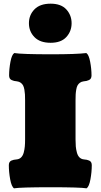

<svg xmlns="http://www.w3.org/2000/svg" viewBox="-20 -1024 550 1050"><path d="M256.8 -1003.9Q314 -1003.9 342.8 -972.4Q371.6 -940.9 371.6 -897Q371.6 -853 342.8 -821.5Q314 -790 256.8 -790Q198.7 -790 168.5 -821Q138.2 -852.1 138.2 -897Q138.2 -941.9 168.5 -972.9Q198.7 -1003.9 256.8 -1003.9ZM452.1 -733.9Q465.8 -725.1 473.1 -686Q480.5 -647 480.5 -611.3Q480.5 -602.1 477.1 -595.7Q473.6 -589.4 466.6 -586.2Q459.5 -583 453.4 -581.5Q447.3 -580.1 437 -579.1Q425.3 -577.6 417 -571.5Q408.7 -565.4 404.1 -556.9Q399.4 -548.3 397 -534.2Q394.5 -520 393.8 -507.3Q393.1 -494.6 393.1 -475.6V-261.2Q393.1 -239.3 394.5 -223.1Q396 -207 400.4 -190.2Q404.8 -173.3 414.3 -163.6Q423.8 -153.8 438.5 -152.3Q449.2 -151.4 455.1 -150.1Q460.9 -148.9 468 -145.8Q475.1 -142.6 478.5 -136.2Q481.9 -129.9 481.9 -120.6Q481.9 -83.5 474.6 -43.5Q467.3 -3.4 453.6 5.9Q418.9 0 257.8 0Q91.8 0 56.6 5.9Q43 -3.4 35.6 -43.5Q28.3 -83.5 28.3 -120.6Q28.3 -129.9 31.7 -136.2Q35.2 -142.6 42.2 -145.8Q49.3 -148.9 55.2 -150.1Q61 -151.4 71.8 -152.3Q86.4 -153.8 95.9 -163.6Q105.5 -173.3 109.9 -190.2Q114.3 -207 115.7 -223.1Q117.2 -239.3 117.2 -261.2V-475.6Q117.2 -494.6 116.5 -507.3Q115.7 -520 113.3 -534.2Q110.8 -548.3 106.2 -556.9Q101.6 -565.4 93.3 -571.5Q85 -577.6 73.2 -579.1Q63 -580.1 56.9 -581.5Q50.8 -583 43.7 -586.2Q36.6 -589.4 33.2 -595.7Q29.8 -602.1 29.8 -611.3Q29.8 -647 37.1 -686Q44.4 -725.1 58.1 -733.9Q98.1 -727.1 259.8 -727.1Q397.5 -727.1 452.1 -733.9Z"/></svg>

Font: Coustard Black
Style: Regular
Weight: 900
Foundry: vernon adams
Version: Version 1.001;